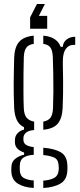

<svg xmlns="http://www.w3.org/2000/svg" viewBox="-20 -783 396 956"><path d="M148 153Q98 150 68.2 131Q38.5 112 36.5 72Q36.5 67 36.2 62.2Q36 57.5 36.5 52.5Q36.5 22 57.5 6.5Q78.5 -9 100 -12.5V-23.5Q55 -39 54.5 -73Q54 -78 54.2 -80.5Q54.5 -83 54.5 -87Q54.5 -106.5 68.5 -120.5Q82.5 -134.5 99.5 -137.5V-149.5Q75 -161.5 63.8 -185.2Q52.5 -209 50.5 -246Q49 -283 48.5 -311.5Q48 -340 48.2 -366.5Q48.5 -393 49 -423.8Q49.5 -454.5 50.5 -495.5Q52.5 -548.5 75.2 -574.5Q98 -600.5 148 -605.5V-564.5Q122 -561 110.8 -545.2Q99.5 -529.5 98.5 -497Q97.5 -464 97 -417.5Q96.5 -371 96.8 -324Q97 -277 98.5 -243.5Q100 -211.5 113 -196.5Q126 -181.5 150 -177.5V-135.5Q122.5 -133.5 109.5 -122.5Q96.5 -111.5 96.5 -94Q96.5 -92.5 96.5 -90.8Q96.5 -89 96.5 -87.5Q96.5 -71 109.2 -62.2Q122 -53.5 148 -50.5V-12Q118 -11 98.5 0.8Q79 12.5 78.5 43.5Q78.5 47 78.5 52Q78.5 57 78.5 62.5Q79 91.5 98 102.8Q117 114 148 115.5ZM195.5 153V116.5Q229 114 249.8 102.8Q270.5 91.5 272.5 61Q272.5 56.5 272.5 51.8Q272.5 47 272 42Q270.5 10.5 249.2 1.2Q228 -8 195.5 -11V-47.5Q252.5 -43 283.5 -24.2Q314.5 -5.5 315.5 41.5Q315.5 46.5 315.8 52.2Q316 58 315.5 63Q314.5 111.5 281 131Q247.5 150.5 195.5 153ZM195.5 -137V-177.5Q219 -181.5 230.8 -196.2Q242.5 -211 244 -245Q245.5 -281.5 245.8 -326Q246 -370.5 245.2 -416Q244.5 -461.5 243 -499.5Q241.5 -531 231.2 -546Q221 -561 195.5 -564.5V-605.5Q264 -599.5 282 -550H293Q294 -573 311.8 -586.5Q329.5 -600 354.5 -600V-559.5H346Q322 -559.5 307.5 -539.2Q293 -519 293 -479.5V-455Q294 -413 294.2 -380.8Q294.5 -348.5 294 -317Q293.5 -285.5 292 -246Q289.5 -193.5 267.8 -167.5Q246 -141.5 195.5 -137ZM203.5 -763 173.5 -704H215V-640H130V-696.5L164 -763Z"/></svg>

Font: Big Shoulders Stencil Text Thin ExtraLight
Style: Regular
Weight: 250
Version: Version 2.001